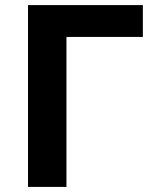

<svg xmlns="http://www.w3.org/2000/svg" viewBox="-20 -734 601 754"><path d="M541 -714H90V0H241V-589H541Z"/></svg>

Font: Passageway
Style: Regular
Weight: 700
Foundry: Ascender Corporation
Version: Version 1.11